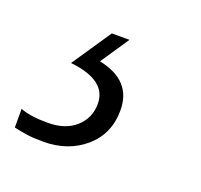

<svg xmlns="http://www.w3.org/2000/svg" viewBox="-130 -64 385 368"><g transform="rotate(20 63.0 120.0)"><path d="M108 133Q108 72 39 58L78 0H42L-12 80Q63 88 63 136Q63 165 42 184Q21 203 -15 203Q-51 203 -71 195V233Q-58 236 -44.5 238Q-31 240 -11 240Q40 240 74 210.5Q108 181 108 133Z"/></g></svg>

Font: Noto Sans Display Condensed Light
Style: Italic
Weight: 300
Width: 3
Designer: Monotype Design team
Foundry: Monotype Imaging Inc.
Version: 1.000